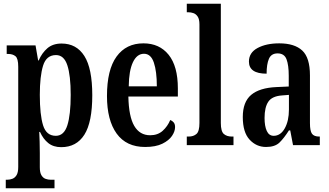

<svg xmlns="http://www.w3.org/2000/svg" viewBox="-20 -780 1767 1032"><path d="M11 232V186H20Q33 186 46.5 181Q60 176 69 161.5Q78 147 78 117V-421Q78 -466 63 -478Q48 -490 24 -490H16V-536H171L185 -455H188Q205 -495 234.5 -520.5Q264 -546 311 -546Q391 -546 433.5 -479Q476 -412 476 -268Q476 -123 433.5 -56Q391 11 309 11Q267 11 239.5 -11Q212 -33 195 -71H191Q192 -48 193 -19.5Q194 9 194 42V119Q194 148 203 162.5Q212 177 225.5 181.5Q239 186 251 186H273V232ZM280 -50Q324 -50 342 -106.5Q360 -163 360 -270Q360 -374 342 -429Q324 -484 281 -484Q229 -484 211.5 -427Q194 -370 194 -270Q194 -163 211.5 -106.5Q229 -50 280 -50Z M760 10Q659 10 607 -62Q555 -134 555 -264Q555 -405 606.5 -476Q658 -547 751 -547Q837 -547 886.5 -485.5Q936 -424 936 -305V-261H670Q672 -154 701.5 -103.5Q731 -53 787 -53Q828 -53 854.5 -77Q881 -101 895 -135Q906 -131 913.5 -122Q921 -113 921 -97Q921 -74 904.5 -49.5Q888 -25 852.5 -7.5Q817 10 760 10ZM823 -316Q823 -396 807 -443.5Q791 -491 754 -491Q716 -491 694.5 -445.5Q673 -400 672 -316Z M984 0V-46H994Q1020 -46 1036 -60Q1052 -74 1052 -119V-649Q1052 -677 1042.5 -691Q1033 -705 1019.5 -709.5Q1006 -714 994 -714H984V-760H1167V-119Q1167 -74 1183 -60Q1199 -46 1226 -46H1235V0Z M1410 10Q1358 10 1321.5 -29.5Q1285 -69 1285 -151Q1285 -232 1330 -270Q1375 -308 1466 -312L1532 -315V-373Q1532 -430 1520 -461.5Q1508 -493 1472 -493Q1438 -493 1425.5 -464Q1413 -435 1413 -384Q1318 -384 1318 -449Q1318 -497 1364.5 -522Q1411 -547 1481 -547Q1563 -547 1604.5 -508.5Q1646 -470 1646 -375V-118Q1646 -76 1657 -61Q1668 -46 1696 -46H1699V0H1555L1540 -79H1533Q1507 -38 1482.5 -14Q1458 10 1410 10ZM1451 -50Q1488 -50 1510.5 -90Q1533 -130 1533 -191V-270L1495 -267Q1442 -263 1422 -233Q1402 -203 1402 -146Q1402 -102 1414 -76Q1426 -50 1451 -50Z"/></svg>

Font: Noto Serif Ethiopic ExtraCondensed SemiBold
Style: Regular
Weight: 600
Width: 2
Designer: Monotype Design Team
Foundry: Monotype Imaging Inc.
Version: Version 2.102; ttfautohint (v1.8.4.7-5d5b)